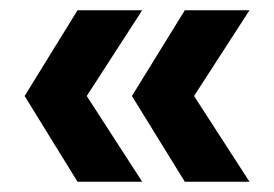

<svg xmlns="http://www.w3.org/2000/svg" viewBox="-20 -430 533 374"><path d="M131 -76 28 -243 131 -410H257L149 -243L257 -76ZM340 -76 237 -243 340 -410H466L358 -243L466 -76Z"/></svg>

Font: Outfit SemiBold
Style: Regular
Weight: 600
Designer: Rodrigo Fuenzalida
Foundry: fragTYPE
Version: Version 1.100;gftools[0.9.27]